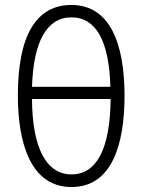

<svg xmlns="http://www.w3.org/2000/svg" viewBox="-20 -744 574 774"><path d="M482 -358C482 -567 424 -724 268 -724C127 -724 52 -603 52 -359C52 -165 105 10 268 10C430 10 482 -159 482 -358ZM268 -674C368 -674 420 -577 425 -394H109C115 -576 168 -674 268 -674ZM268 -41C166 -41 110 -149 109 -345H426C424 -144 370 -41 268 -41Z"/></svg>

Font: Noto Sans UI Condensed Light
Style: Regular
Weight: 300
Width: 3
Designer: Monotype Design Team
Foundry: Monotype Imaging Inc.
Version: Version 1.901